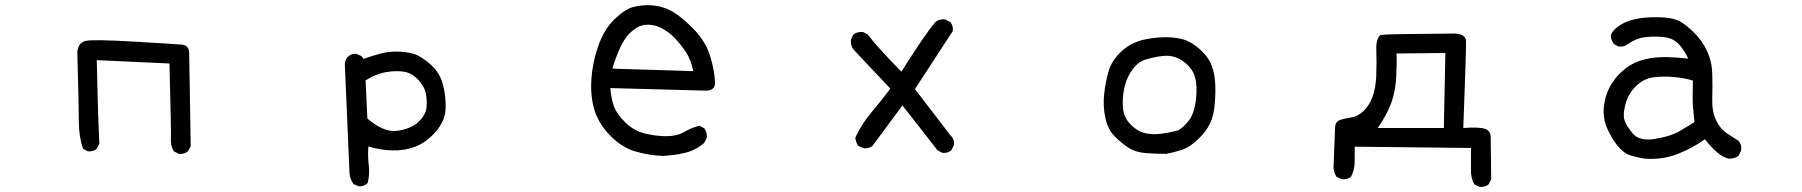

<svg xmlns="http://www.w3.org/2000/svg" viewBox="-20 -595 7040 750"><path d="M679 6 659 -4Q646 -25 647.5 -53.5Q649 -82 642 -347L358 -360Q362 -181 364 -131.5Q366 -82 368 -33L358 -14Q345 -2 323 -4L304 -14Q288 -63 288 -119Q288 -175 282 -392Q286 -428 313.5 -435Q341 -442 503 -432.5Q665 -423 691.5 -420.5Q718 -418 719 -388L725 -23L714 -4Q700 8 679 6Z M1382 133 1361 124Q1346 104 1345 76.5Q1344 49 1327 -345Q1328 -360 1337 -372Q1350 -385 1371 -385L1392 -376L1400 -365Q1437 -378 1467.5 -386Q1498 -394 1531 -393.5Q1564 -393 1593 -385.5Q1622 -378 1660.5 -344.5Q1699 -311 1711 -262Q1723 -213 1720.5 -167.5Q1718 -122 1682 -80.5Q1646 -39 1603 -22.5Q1560 -6 1511.5 -7.5Q1463 -9 1419 -23Q1416 13 1420.5 50.5Q1425 88 1416 120Q1403 133 1382 133ZM1610 -114Q1642 -144 1645.5 -171Q1649 -198 1644 -227Q1639 -256 1614.5 -282.5Q1590 -309 1560 -314.5Q1530 -320 1489.5 -313.5Q1449 -307 1408 -281L1415 -132Q1476 -80 1524.5 -83.5Q1573 -87 1610 -114Z M2569 14Q2513 12 2460 -4Q2407 -20 2362 -67Q2317 -114 2301.5 -167Q2286 -220 2290 -284.5Q2294 -349 2316.5 -414Q2339 -479 2379 -518.5Q2419 -558 2453 -567.5Q2487 -577 2528 -574Q2569 -571 2605.5 -550.5Q2642 -530 2688.5 -482.5Q2735 -435 2753 -379Q2771 -323 2773 -272Q2773 -239 2733 -241L2364 -251Q2368 -206 2379 -177.5Q2390 -149 2423 -116.5Q2456 -84 2499 -73.5Q2542 -63 2583 -63Q2624 -63 2652.5 -79.5Q2681 -96 2712 -104L2731 -94Q2743 -78 2741 -57L2731 -37Q2698 -8 2656 2Q2614 12 2569 14ZM2688 -317Q2679 -362 2659.5 -391.5Q2640 -421 2615.5 -446.5Q2591 -472 2561.5 -486.5Q2532 -501 2500 -498Q2468 -495 2435 -460Q2402 -425 2372 -327Z M3661 2 3642 -8Q3538 -142 3505 -183L3388 -25Q3374 -14 3353 -16L3333 -25Q3323 -39 3321 -57Q3345 -110 3384 -156Q3423 -202 3458 -249Q3347 -366 3313 -403Q3302 -419 3304 -440L3313 -460Q3329 -472 3351 -470L3370 -460Q3403 -415 3501 -315Q3595 -464 3634 -509Q3649 -522 3673 -519L3692 -509Q3704 -495 3702 -474L3554 -247L3692 -67Q3710 -51 3706 -27L3696 -8Q3683 4 3661 2Z M4536 6Q4494 6 4455.5 3Q4417 0 4390.5 -16.5Q4364 -33 4336 -60.5Q4308 -88 4298 -133.5Q4288 -179 4293 -226.5Q4298 -274 4310.5 -317Q4323 -360 4362 -395.5Q4401 -431 4455 -441.5Q4509 -452 4554 -449Q4599 -446 4626 -431.5Q4653 -417 4677.5 -392.5Q4702 -368 4713 -339Q4724 -310 4726.5 -274.5Q4729 -239 4725.5 -193Q4722 -147 4708 -115.5Q4694 -84 4661 -52Q4628 -20 4597.5 -10Q4567 0 4536 6ZM4583 -86Q4605 -100 4623.5 -123.5Q4642 -147 4649.5 -191Q4657 -235 4652 -273.5Q4647 -312 4624 -336Q4601 -360 4575.5 -370Q4550 -380 4518.5 -376Q4487 -372 4457 -363Q4427 -354 4405.5 -326Q4384 -298 4374 -260Q4364 -222 4366 -181Q4368 -140 4392.5 -113Q4417 -86 4445.5 -77Q4474 -68 4510 -72Q4546 -76 4583 -86Z M5760 135 5739 125Q5724 98 5726 64V-17L5272 -22Q5272 10 5271.5 40Q5271 70 5257 96Q5242 107 5221 105L5201 96Q5191 80 5189 62L5195 -93Q5195 -119 5212.5 -125.5Q5230 -132 5257 -136Q5284 -140 5306.5 -161.5Q5329 -183 5341.5 -217Q5354 -251 5356 -298Q5358 -345 5356 -415Q5360 -456 5377 -459Q5394 -462 5663 -464Q5705 -462 5706.5 -435.5Q5708 -409 5696 -95Q5749 -99 5775 -93.5Q5801 -88 5803 -62L5805 105L5795 125Q5781 137 5760 135ZM5620 -95 5626 -388 5435 -386Q5437 -349 5434 -294Q5431 -239 5415 -194Q5399 -149 5362 -95Z M6407 25Q6378 21 6350.5 12.5Q6323 4 6299.5 -24.5Q6276 -53 6258.5 -92.5Q6241 -132 6245 -176Q6249 -220 6268.5 -256Q6288 -292 6317.5 -317.5Q6347 -343 6377 -354.5Q6407 -366 6448.5 -370.5Q6490 -375 6575 -366Q6557 -403 6536 -424.5Q6515 -446 6480.5 -450Q6446 -454 6409 -450Q6372 -446 6339 -423Q6325 -411 6304 -413L6284 -423Q6274 -437 6272 -454Q6274 -470 6295.5 -487.5Q6317 -505 6346.5 -514.5Q6376 -524 6412 -526.5Q6448 -529 6482.5 -526.5Q6517 -524 6540 -512.5Q6563 -501 6595.5 -469.5Q6628 -438 6647.5 -397Q6667 -356 6668.5 -308Q6670 -260 6668.5 -209.5Q6667 -159 6683.5 -125Q6700 -91 6726 -74Q6752 -57 6771 -45Q6785 -29 6781 -6L6771 14Q6756 25 6733 25Q6692 16 6640 -51Q6587 -14 6530.5 7.5Q6474 29 6407 25ZM6538 -81 6599 -118Q6595 -155 6593 -180.5Q6591 -206 6593 -280Q6563 -290 6520 -294Q6477 -298 6439 -293Q6401 -288 6371 -259Q6341 -230 6330 -190Q6319 -150 6325 -128Q6331 -106 6357 -74.5Q6383 -43 6442 -52Q6501 -61 6538 -81Z"/></svg>

Font: Kosefont JP
Style: Regular
Weight: 400
Designer: Nozomi Seto 瀬戸のぞみ
Version: Version 3.00;June 19, 2020